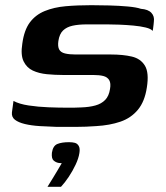

<svg xmlns="http://www.w3.org/2000/svg" viewBox="-20 -484 641 740"><path d="M32 -95Q54 -83 90.5 -77.5Q127 -72 166.5 -70.5Q206 -69 236 -69Q248 -69 264.5 -69Q281 -69 293 -70Q324 -71 347.5 -77.5Q371 -84 385.5 -99Q400 -114 404 -141Q408 -163 401 -175Q394 -187 378.5 -191Q363 -195 339 -195Q326 -195 311 -195Q296 -195 275 -195Q254 -195 223 -195Q192 -195 161 -198Q130 -201 106.5 -212Q83 -223 71 -247.5Q59 -272 66 -316Q73 -368 95 -397.5Q117 -427 152.5 -441.5Q188 -456 233 -460Q278 -464 332 -464Q364 -464 401.5 -463Q439 -462 472.5 -459Q506 -456 523 -450Q551 -448 563.5 -434.5Q576 -421 573 -401Q573 -398 572 -390Q571 -382 570 -374Q569 -366 568 -365Q562 -373 541.5 -378Q521 -383 493.5 -385.5Q466 -388 439.5 -389Q413 -390 394 -390H315Q283 -390 260 -385Q237 -380 223 -366.5Q209 -353 205 -326Q202 -305 208 -293.5Q214 -282 230.5 -278Q247 -274 271 -274Q325 -274 359 -274Q393 -274 407 -274Q454 -274 488 -266Q522 -258 538.5 -231Q555 -204 546 -147Q538 -93 511.5 -61Q485 -29 444 -15Q403 -1 351 2Q310 5 274.5 5Q239 5 198 5Q165 4 133 2Q101 0 76 -6Q51 -12 37.5 -22.5Q24 -33 26 -51ZM163 236Q175 217 184 202Q193 187 201.5 173Q210 159 218 145Q216 145 212.5 144.5Q209 144 206 144Q195 142 186.5 134.5Q178 127 180 105Q184 78 201 71Q218 64 246 64Q259 64 268.5 66.5Q278 69 283.5 78.5Q289 88 286 106Q283 126 271.5 150.5Q260 175 245 197.5Q230 220 215 236Z"/></svg>

Font: Genos SemiBold
Style: Italic
Weight: 600
Italic angle: -8°
Version: Version 1.010